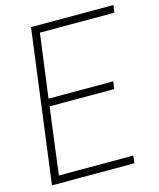

<svg xmlns="http://www.w3.org/2000/svg" viewBox="-116 -863 785 946"><g transform="rotate(-15 276.5 -390.0)"><path d="M132.8 -779.8H553.2L547.9 -742.2H168L125 -417H455.1L450.2 -378.9H120.1L76.2 -38.1H456.1L451.2 0H30.8Z"/></g></svg>

Font: Cooper Hewitt
Style: Light Italic
Weight: 704
Designer: Village Type and Design LLC
Foundry: Cooper Hewitt Smithsonian Design Museum
Version: 1.000